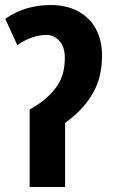

<svg xmlns="http://www.w3.org/2000/svg" viewBox="-20 -744 451 764"><path d="M182 -724Q245 -724 291 -699Q337 -674 361.5 -629Q386 -584 386 -523Q386 -481 377.5 -444.5Q369 -408 351 -375.5Q333 -343 305.5 -313Q278 -283 239 -255V0H98V-308Q140 -332 167 -356.5Q194 -381 210 -406.5Q226 -432 232 -458.5Q238 -485 238 -514Q238 -557 216.5 -581Q195 -605 164 -605Q145 -605 125 -600Q105 -595 85.5 -586Q66 -577 49 -564L1 -669Q44 -699 89 -711.5Q134 -724 182 -724Z"/></svg>

Font: Noto Sans Display Condensed
Style: Bold
Weight: 700
Width: 3
Designer: Monotype Design Team
Foundry: Monotype Imaging Inc.
Version: Version 2.003